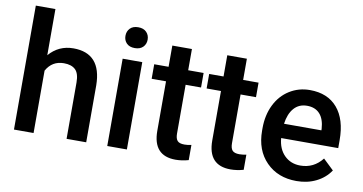

<svg xmlns="http://www.w3.org/2000/svg" viewBox="-74 -942 2160 1144"><g transform="rotate(10 1006.0 -370.0)"><path d="M177.7 -470.7Q235.8 -538.1 324.7 -538.1Q493.7 -538.1 496.1 -345.2V0H377.4V-340.8Q377.4 -395.5 353.8 -418.2Q330.1 -440.9 284.2 -440.9Q212.9 -440.9 177.7 -377.4V0H59.1V-750H177.7Z M742.2 0H623.5V-528.3H742.2ZM616.2 -665.5Q616.2 -692.9 633.5 -710.9Q650.9 -729 683.1 -729Q715.3 -729 732.9 -710.9Q750.5 -692.9 750.5 -665.5Q750.5 -638.7 732.9 -620.8Q715.3 -603 683.1 -603Q650.9 -603 633.5 -620.8Q616.2 -638.7 616.2 -665.5Z M1020 -656.7V-528.3H1113.3V-440.4H1020V-145.5Q1020 -115.2 1032 -101.8Q1043.9 -88.4 1074.7 -88.4Q1095.2 -88.4 1116.2 -93.3V-1.5Q1075.7 9.8 1038.1 9.8Q901.4 9.8 901.4 -141.1V-440.4H814.5V-528.3H901.4V-656.7Z M1352.5 -656.7V-528.3H1445.8V-440.4H1352.5V-145.5Q1352.5 -115.2 1364.5 -101.8Q1376.5 -88.4 1407.2 -88.4Q1427.7 -88.4 1448.7 -93.3V-1.5Q1408.2 9.8 1370.6 9.8Q1233.9 9.8 1233.9 -141.1V-440.4H1147V-528.3H1233.9V-656.7Z M1769 9.8Q1656.2 9.8 1586.2 -61.3Q1516.1 -132.3 1516.1 -250.5V-265.1Q1516.1 -344.2 1546.6 -406.5Q1577.1 -468.8 1632.3 -503.4Q1687.5 -538.1 1755.4 -538.1Q1863.3 -538.1 1922.1 -469.2Q1981 -400.4 1981 -274.4V-226.6H1635.7Q1641.1 -161.1 1679.4 -123Q1717.8 -85 1775.9 -85Q1857.4 -85 1908.7 -150.9L1972.7 -89.8Q1940.9 -42.5 1887.9 -16.4Q1835 9.8 1769 9.8ZM1754.9 -442.9Q1706.1 -442.9 1676 -408.7Q1646 -374.5 1637.7 -313.5H1863.8V-322.3Q1859.9 -381.8 1832 -412.4Q1804.2 -442.9 1754.9 -442.9Z"/></g></svg>

Font: Shabnam Medium FD
Style: Medium-FD
Weight: 500
Foundry: DejaVu fonts team - Redesigned by Saber Rastikerdar - Based on Vazir font
Version: Version 5.0.0